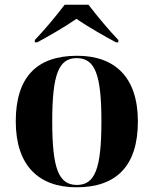

<svg xmlns="http://www.w3.org/2000/svg" viewBox="-20 -786 653 816"><path d="M128 -616V-606H138C181 -629 255 -671 305 -706C355 -671 430 -629 473 -606H483V-616C446 -654 390 -721 356 -766H255C221 -721 165 -654 128 -616ZM305 10C476 10 566 -82 566 -270C566 -458 468 -549 308 -549C136 -549 47 -458 47 -270C47 -82 145 10 305 10ZM307 0C229 0 202 -70 202 -270C202 -469 229 -539 306 -539C384 -539 411 -469 411 -270C411 -70 384 0 307 0Z"/></svg>

Font: Noto Serif Display
Style: Bold
Weight: 700
Designer: Monotype Design Team
Foundry: Monotype Imaging Inc.
Version: Version 2.009